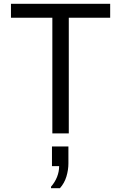

<svg xmlns="http://www.w3.org/2000/svg" viewBox="-20 -706 640 1016"><path d="M257 0V-612H38V-686H563V-612H344V0ZM250 290V282Q271 258 282 230Q293 202 293 173H255V69H342V159Q342 193 331.5 228Q321 263 297 290Z"/></svg>

Font: Chivo Mono Light
Style: Regular
Weight: 300
Monospace: yes
Designer: Hector Gatti
Foundry: Omnibus-Type
Version: Version 1.008